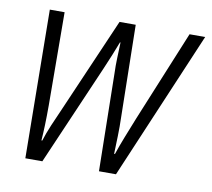

<svg xmlns="http://www.w3.org/2000/svg" viewBox="-65 -605 747 678"><g transform="rotate(10 309.0 -266.0)"><path d="M67 0H128L283 -358Q308 -416 325 -461H327Q326 -431 325 -404.5Q324 -378 325 -350L331 0H392L618 -532H562L428 -206Q412 -166 399 -133Q386 -100 376 -70H373Q374 -100 375 -134Q376 -168 375 -199L369 -532H311L164 -193Q150 -162 136.5 -130Q123 -98 115 -72H112Q114 -98 115 -129Q116 -160 116 -198L114 -532H61Z"/></g></svg>

Font: Noto Sans Display SemiCondensed Light
Style: Italic
Weight: 300
Width: 4
Italic angle: -12°
Designer: Monotype Design Team
Foundry: Monotype Imaging Inc.
Version: Version 1.900